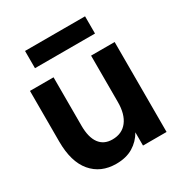

<svg xmlns="http://www.w3.org/2000/svg" viewBox="-163 -789 863 917"><g transform="rotate(-30 269.0 -330.5)"><path d="M215 12Q130 12 80.5 -46.5Q31 -105 31 -217V-496H161V-229Q161 -165 185.5 -131.5Q210 -98 257 -98Q310 -98 339 -135.5Q368 -173 368 -240V-496H498V0H368V-73Q346 -34 308 -11Q270 12 215 12ZM106 -578V-673H437V-578Z"/></g></svg>

Font: HostGroteskBold
Style: Bold
Weight: 700
Designer: Doukan Karapınar based on Poppins by Indian Type Foundry, Jonny Pinhorn
Foundry: Element Type
Version: Version 1.001; ttfautohint (v1.8.4.7-5d5b)